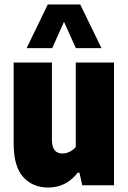

<svg xmlns="http://www.w3.org/2000/svg" viewBox="-20 -828 573 858"><path d="M41 -187.5V-548.5H212V-203Q212 -142 259 -142Q274.5 -142 291.2 -149.8Q308 -157.5 318.5 -171.5V-548.5H489.5V0H347.5L335 -56.5H327.5Q276 10 196 10Q125.5 10 83.2 -37.2Q41 -84.5 41 -187.5ZM433.5 -613H319L266 -730.5L213.5 -613H99L193.5 -808H338.5Z"/></svg>

Font: Encode Sans Condensed ExtraBold
Style: Regular
Weight: 800
Width: 3
Designer: Multiple Designers
Foundry: Impallari Type
Version: Version 2.000